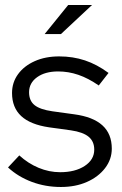

<svg xmlns="http://www.w3.org/2000/svg" viewBox="-20 -736 486 766"><path d="M223 10Q161 10 106.5 -10.5Q52 -31 12 -68L57 -116Q92 -84 134 -66.5Q176 -49 220 -49Q280 -49 318 -74Q356 -99 356 -139Q356 -172 333.5 -190.5Q311 -209 263 -216L176 -228Q101 -239 64.5 -273Q28 -307 28 -365Q28 -407 52 -440Q76 -473 118.5 -492Q161 -511 216 -511Q271 -511 319 -495Q367 -479 413 -445L374 -395Q332 -424 292.5 -437.5Q253 -451 212 -451Q160 -451 128 -428Q96 -405 96 -368Q96 -334 118 -316.5Q140 -299 189 -292L276 -280Q351 -270 388.5 -236Q426 -202 426 -143Q426 -100 399 -65Q372 -30 326.5 -10Q281 10 223 10ZM158 -600 252 -716H347L223 -600Z"/></svg>

Font: Red Hat Display
Style: Regular
Weight: 300
Designer: Pentagram, MCKL
Foundry: Pentagram, MCKL
Version: Version 1.023